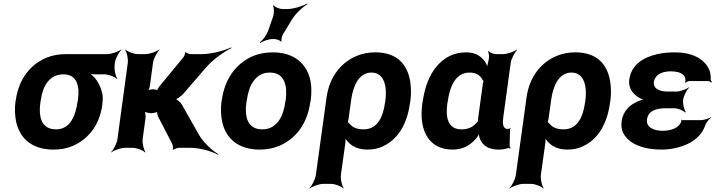

<svg xmlns="http://www.w3.org/2000/svg" viewBox="-20 -833 4032 1082"><path d="M626 -464 627 -478C630 -502 650 -539 664 -552L662 -554C647 -542 608 -528 584 -528H353C313 -528 278 -522 245 -509C153 -472 86 -390 69 -269L67 -259C62 -220 64 -185 70 -152C88 -58 156 10 281 10C320 10 354 4 386 -9C473 -45 540 -123 556 -239L557 -249C559 -266 560 -282 558 -297C551 -337 534 -371 511 -398C502 -407 488 -420 480 -424L478 -420C486 -416 504 -414 518 -414H569C593 -414 628 -400 639 -388L641 -390C631 -403 623 -440 626 -464ZM338 -414C415 -414 430 -346 419 -269L417 -259C406 -180 375 -104 296 -104C212 -104 196 -175 208 -259L210 -269C221 -349 258 -414 338 -414Z M873 -172 950 -23C954 -15 957 5 953 10L956 12C960 7 980 0 989 0H1053C1106 0 1176 20 1208 39L1210 35C1177 17 1126 -30 1101 -74L1004 -245C998 -256 976 -276 966 -276L965 -272C975 -272 1002 -292 1012 -303L1144 -456C1182 -499 1246 -544 1284 -562L1283 -566C1245 -548 1171 -528 1118 -528H1055C1047 -528 1029 -534 1027 -540L1024 -538C1025 -532 1017 -513 1011 -507L879 -347C874 -342 864 -325 866 -320L869 -322C868 -327 849 -330 843 -330C833 -330 815 -326 809 -321L812 -318C818 -323 824 -341 825 -351L842 -478C845 -502 865 -539 879 -552L877 -554C862 -542 823 -528 799 -528H757C733 -528 698 -542 687 -554L685 -552C695 -539 703 -502 700 -478L642 -50C639 -26 620 11 606 24L607 26C622 14 661 0 685 0H727C751 0 786 14 797 26L800 24C790 11 781 -26 784 -50L800 -167C802 -180 799 -204 793 -211L789 -208C795 -201 819 -195 833 -195H834C843 -195 866 -200 870 -205L866 -207C862 -202 869 -180 873 -172Z M1230 -269 1228 -259C1223 -220 1225 -185 1231 -152C1249 -58 1318 10 1443 10C1483 10 1520 3 1553 -11C1645 -49 1712 -134 1729 -259L1731 -269C1736 -308 1736 -343 1730 -376C1711 -470 1642 -538 1517 -538C1477 -538 1441 -531 1408 -518C1315 -479 1247 -394 1230 -269ZM1590 -269 1588 -259C1577 -176 1540 -104 1458 -104C1374 -104 1357 -175 1369 -259L1371 -269C1382 -351 1419 -424 1501 -424C1583 -424 1601 -352 1590 -269ZM1520 -742 1489 -654C1481 -633 1458 -604 1444 -594L1447 -591C1461 -601 1494 -613 1516 -613H1526C1538 -613 1560 -605 1563 -598L1567 -600C1563 -607 1569 -631 1576 -642L1626 -724C1646 -757 1687 -795 1712 -809L1710 -813C1685 -798 1633 -782 1597 -782H1573C1556 -782 1529 -793 1522 -803L1518 -801C1525 -791 1525 -759 1520 -742Z M2051 10C2084 10 2113 4 2141 -10C2223 -49 2274 -134 2290 -250L2292 -260C2298 -301 2297 -338 2292 -372C2277 -468 2219 -538 2096 -538C2059 -538 2024 -532 1993 -519C1903 -483 1836 -401 1820 -282L1760 153C1757 177 1738 214 1724 227L1726 229C1741 217 1779 203 1803 203H1844C1868 203 1904 217 1915 229L1917 227C1907 214 1898 177 1901 153L1926 -26C1928 -39 1928 -57 1925 -66L1921 -64C1924 -55 1934 -41 1942 -32C1967 -7 2000 10 2051 10ZM2029 -104C1990 -104 1965 -116 1950 -136C1947 -139 1939 -146 1937 -145L1938 -141C1940 -143 1944 -159 1944 -162L1959 -270C1969 -344 2000 -424 2073 -424C2091 -424 2105 -420 2117 -411C2153 -384 2160 -327 2151 -260L2149 -250C2138 -172 2106 -104 2029 -104Z M2840 -107 2842 -104 2839 -106C2812 -109 2812 -140 2816 -171L2858 -478C2861 -502 2881 -539 2895 -552L2893 -554C2878 -542 2839 -528 2815 -528H2775C2761 -528 2740 -537 2734 -545L2730 -542C2736 -535 2738 -510 2734 -497C2730 -482 2724 -458 2726 -446L2730 -447C2728 -457 2720 -475 2713 -486C2691 -516 2660 -538 2607 -538C2573 -538 2542 -531 2515 -518C2429 -475 2379 -382 2362 -260L2360 -250C2355 -212 2354 -177 2359 -145C2371 -59 2423 10 2531 10C2588 10 2628 -14 2659 -48C2670 -59 2681 -77 2683 -87H2679C2677 -77 2681 -58 2686 -47C2702 -11 2736 10 2789 10C2810 10 2825 8 2841 2C2845 1 2852 2 2855 4L2858 0C2855 -1 2851 -8 2852 -13L2854 -102C2853 -105 2857 -108 2858 -110L2855 -112C2854 -111 2851 -107 2849 -107ZM2701 -360 2675 -171C2674 -165 2675 -159 2674 -153C2674 -153 2673 -149 2674 -149L2675 -153C2674 -153 2672 -149 2672 -149C2651 -121 2624 -104 2581 -104C2503 -104 2490 -172 2501 -250L2503 -260C2514 -341 2545 -424 2626 -424C2665 -424 2686 -408 2699 -384C2700 -382 2706 -373 2707 -374L2706 -378C2705 -377 2701 -363 2701 -360Z M3178 10C3211 10 3240 4 3268 -10C3350 -49 3401 -134 3417 -250L3419 -260C3425 -301 3424 -338 3419 -372C3404 -468 3346 -538 3223 -538C3186 -538 3151 -532 3120 -519C3030 -483 2963 -401 2947 -282L2887 153C2884 177 2865 214 2851 227L2853 229C2868 217 2906 203 2930 203H2971C2995 203 3031 217 3042 229L3044 227C3034 214 3025 177 3028 153L3053 -26C3055 -39 3055 -57 3052 -66L3048 -64C3051 -55 3061 -41 3069 -32C3094 -7 3127 10 3178 10ZM3156 -104C3117 -104 3092 -116 3077 -136C3074 -139 3066 -146 3064 -145L3065 -141C3067 -143 3071 -159 3071 -162L3086 -270C3096 -344 3127 -424 3200 -424C3218 -424 3232 -420 3244 -411C3280 -384 3287 -327 3278 -260L3276 -250C3265 -172 3233 -104 3156 -104Z M3714 -96C3667 -96 3620 -114 3626 -160C3633 -210 3680 -223 3733 -223H3779C3800 -223 3832 -210 3841 -199L3845 -202C3836 -213 3827 -247 3830 -269V-272C3833 -293 3850 -327 3863 -338L3861 -341C3848 -330 3812 -317 3791 -317H3745C3698 -317 3659 -332 3665 -373C3666 -380 3669 -387 3673 -394C3688 -419 3721 -431 3760 -431C3795 -431 3833 -422 3841 -395C3843 -389 3843 -372 3841 -367L3844 -366C3847 -370 3857 -376 3864 -376H3971C3978 -376 3985 -371 3988 -368L3992 -371C3989 -375 3984 -382 3985 -388C3986 -409 3983 -427 3975 -444C3947 -503 3878 -538 3783 -538C3748 -538 3715 -535 3685 -528C3609 -511 3538 -471 3526 -384C3520 -337 3546 -304 3579 -284C3589 -277 3607 -270 3617 -269V-273C3607 -274 3588 -268 3575 -262C3528 -242 3491 -207 3483 -149C3480 -124 3483 -101 3493 -82C3525 -21 3606 10 3708 10C3769 10 3828 -6 3871 -30C3906 -50 3939 -81 3954 -126C3959 -142 3976 -162 3987 -170L3986 -173C3975 -165 3947 -156 3930 -156H3824C3822 -156 3822 -158 3821 -159L3818 -157C3819 -156 3820 -153 3820 -151C3808 -111 3761 -96 3714 -96Z"/></svg>

Font: Asimov
Style: EdgeIt
Weight: 500
Designer: Google
Version: Version 2.000980: 2014